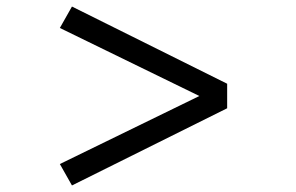

<svg xmlns="http://www.w3.org/2000/svg" viewBox="-20 -554 904 587"><path d="M200 13 163 -52.5 589.5 -260.5 163 -468.5 200 -534 674.5 -298V-223Z"/></svg>

Font: Trispace SemiExpanded
Style: Regular
Weight: 400
Width: 6
Designer: Tyler Finck
Foundry: Etcetera Type Company
Version: Version 1.210; ttfautohint (v1.8.3)